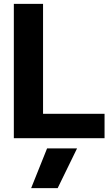

<svg xmlns="http://www.w3.org/2000/svg" viewBox="-20 -719 577 999"><path d="M52 -699H204V-127H524V0H52ZM225 53H381L280 260H142Z"/></svg>

Font: Prompt SemiBold
Style: Regular
Weight: 600
Designer: Katatrad Team
Foundry: CadsonDemak
Version: Version 1.001